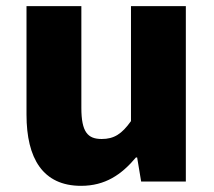

<svg xmlns="http://www.w3.org/2000/svg" viewBox="-20 -589 694 623"><path d="M243 14C321 14 374 -22 421 -78H425L438 0H583V-569H405V-196C375 -154 350 -138 310 -138C265 -138 244 -160 244 -239V-569H66V-217C66 -75 119 14 243 14Z"/></svg>

Font: Noto Sans Korean Black
Style: Bold
Weight: 900
Designer: Ryoko NISHIZUKA (kana & ideographs); Paul D. Hunt (Latin, Greek & Cyrillic); Wenlong ZHANG (bopomofo); Sandoll Communica
Foundry: Adobe Systems Incorporated
Version: Version 1.000;PS 1;hotconv 1.0.78;makeotf.lib2.5.61930